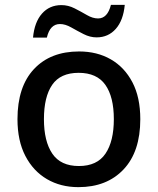

<svg xmlns="http://www.w3.org/2000/svg" viewBox="-20 -761 649 791"><path d="M558 -270Q558 -136 489 -63Q420 10 303 10Q230 10 173.5 -23Q117 -56 84.5 -118.5Q52 -181 52 -270Q52 -404 120 -476.5Q188 -549 306 -549Q380 -549 436.5 -516.5Q493 -484 525.5 -422Q558 -360 558 -270ZM161 -270Q161 -179 195.5 -128Q230 -77 305 -77Q380 -77 414.5 -128Q449 -179 449 -270Q449 -362 414 -411.5Q379 -461 304 -461Q229 -461 195 -411.5Q161 -362 161 -270ZM116 -606Q122 -670 153 -705Q184 -740 233 -740Q261 -740 287.5 -726.5Q314 -713 338 -699Q362 -685 384 -685Q423 -685 437 -741H494Q488 -677 457 -642Q426 -607 378 -607Q351 -607 324.5 -620.5Q298 -634 273.5 -648Q249 -662 227 -662Q186 -662 173 -606Z"/></svg>

Font: Noto Sans Bengali Medium
Style: Regular
Weight: 500
Designer: Jelle Bosma - Monotype Design Team
Foundry: Monotype Imaging Inc.
Version: Version 2.003; ttfautohint (v1.8.4.7-5d5b)